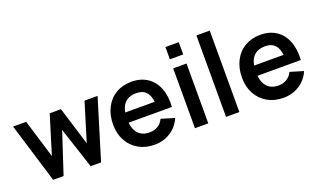

<svg xmlns="http://www.w3.org/2000/svg" viewBox="-77 -1174 2702 1628"><g transform="rotate(-20 1274.0 -360.0)"><path d="M185 0 20 -540.8 138.2 -540 243.7 -193.7 350.4 -540H451.9L558.7 -193.7L664.3 -540H782.3L617.3 0H523.3L401.2 -371.5L279 0Z M1097.8 15Q1016.8 15 954.4 -20.3Q892 -55.7 857.2 -119.3Q822.5 -182.9 822.5 -264.2Q822.5 -351.3 856.4 -417.2Q890.3 -483.2 951.2 -519.1Q1012.2 -555 1091.2 -555Q1174 -555 1233.2 -516Q1292.4 -477.1 1320.8 -404.9Q1349.2 -332.8 1342.6 -236.3H1223V-280.3Q1222.7 -339.5 1209.1 -376.6Q1195.6 -413.7 1167.8 -431.7Q1139.9 -449.7 1096.2 -449.7Q1047.2 -449.7 1014.7 -429.2Q982.1 -408.8 966 -368.9Q950 -329 950 -270Q950 -215.2 966 -176.7Q982.1 -138.2 1013.8 -118Q1045.6 -97.8 1091.2 -97.8Q1135.2 -97.8 1167.6 -117.6Q1200 -137.4 1217.5 -174.8L1336.7 -139Q1316.3 -90.9 1280.2 -56.2Q1244 -21.4 1197 -3.2Q1149.9 15 1097.8 15ZM912 -236.3V-327.5H1283.7V-236.3Z M1464.5 -621.8V-732.5H1584.8V-621.8ZM1464.5 0V-540H1584.8V0Z M1745 0V-735H1865.3V0Z M2260.8 15Q2179.8 15 2117.4 -20.3Q2055 -55.7 2020.2 -119.3Q1985.5 -182.9 1985.5 -264.2Q1985.5 -351.3 2019.4 -417.2Q2053.3 -483.2 2114.2 -519.1Q2175.2 -555 2254.2 -555Q2337 -555 2396.2 -516Q2455.4 -477.1 2483.8 -404.9Q2512.2 -332.8 2505.6 -236.3H2386V-280.3Q2385.7 -339.5 2372.1 -376.6Q2358.6 -413.7 2330.8 -431.7Q2302.9 -449.7 2259.2 -449.7Q2210.2 -449.7 2177.7 -429.2Q2145.1 -408.8 2129 -368.9Q2113 -329 2113 -270Q2113 -215.2 2129 -176.7Q2145.1 -138.2 2176.8 -118Q2208.6 -97.8 2254.2 -97.8Q2298.2 -97.8 2330.6 -117.6Q2363 -137.4 2380.5 -174.8L2499.7 -139Q2479.3 -90.9 2443.2 -56.2Q2407 -21.4 2360 -3.2Q2312.9 15 2260.8 15ZM2075 -236.3V-327.5H2446.7V-236.3Z"/></g></svg>

Font: Manrope
Style: Regular
Weight: 400
Designer: Mikhail Sharanda
Foundry: Mikhail Sharanda
Version: Version 4.503